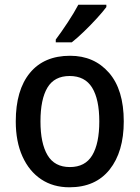

<svg xmlns="http://www.w3.org/2000/svg" viewBox="-20 -786 593 816"><path d="M506 -270Q506 -141 446 -65.5Q386 10 275 10Q206 10 155 -24Q104 -58 75.5 -121Q47 -184 47 -270Q47 -403 107 -476Q167 -549 278 -549Q380 -549 443 -477Q506 -405 506 -270ZM152 -270Q152 -177 182 -126.5Q212 -76 277 -76Q342 -76 372 -126Q402 -176 402 -270Q402 -364 371.5 -413.5Q341 -463 276 -463Q211 -463 181.5 -413.5Q152 -364 152 -270ZM432 -756Q418 -737 392 -708.5Q366 -680 337 -652Q308 -624 285 -606H217V-618Q241 -650 268 -691Q295 -732 313 -766H432Z"/></svg>

Font: Noto Sans Kannada SemiCondensed Medium
Style: Regular
Weight: 500
Width: 4
Designer: Jelle Bosma - Monotype Design Team
Foundry: Monotype Imaging Inc.
Version: Version 2.005; ttfautohint (v1.8.4.7-5d5b)